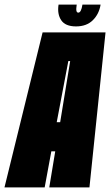

<svg xmlns="http://www.w3.org/2000/svg" viewBox="-66 -816 480 836"><path d="M-46.5 0 119.5 -675H393.5L323.5 0H148.5L174.5 -157H157.5L128.5 0ZM181 -284H196L239.5 -550H231.5ZM265 -701Q218.5 -701 200.5 -728Q182.5 -755 189 -796H268Q265 -776.5 266.8 -768.8Q268.5 -761 275 -761Q287.5 -761 293 -796H372Q365.5 -755 338.2 -728Q311 -701 265 -701Z"/></svg>

Font: Anybody UltraCondensed Black
Style: Italic
Weight: 900
Width: 1
Italic angle: -10°
Designer: Tyler Finck
Foundry: Etcetera Type Company
Version: Version 1.010; ttfautohint (v1.8.3) -l 8 -r 50 -G 200 -x 14 